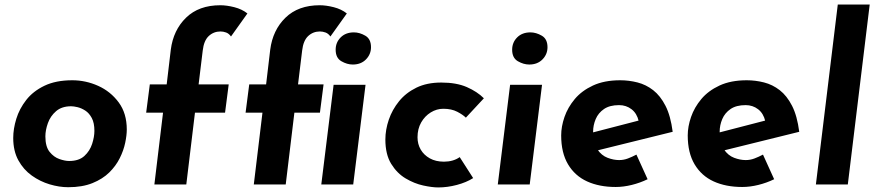

<svg xmlns="http://www.w3.org/2000/svg" viewBox="-20 -809 3837 842"><path d="M279 12Q240 12 198 -0.5Q156 -13 119.5 -39Q83 -65 60.5 -106Q38 -147 38 -204Q38 -244 51.5 -288Q65 -332 95 -370.5Q125 -409 175 -433Q225 -457 297 -457Q356 -457 410.5 -432.5Q465 -408 500.5 -360Q536 -312 536 -241Q536 -216 529 -182.5Q522 -149 505 -115Q488 -81 459 -52.5Q430 -24 385.5 -6Q341 12 279 12ZM283 -103Q326 -103 350 -125Q374 -147 384 -178Q394 -209 394 -235Q394 -270 382.5 -291.5Q371 -313 354 -324Q337 -335 320 -339Q303 -343 292 -343Q251 -343 226 -321.5Q201 -300 190 -269Q179 -238 179 -211Q179 -166 197.5 -143Q216 -120 240.5 -111.5Q265 -103 283 -103Z M657 0 695 -315H621L637 -439H711L729 -591Q740 -677 796 -731.5Q852 -786 946 -786Q974 -786 1007.5 -777.5Q1041 -769 1065 -750L993 -649Q984 -662 971.5 -666.5Q959 -671 947 -671Q917 -671 895.5 -651Q874 -631 869 -587L851 -439H983L967 -315H835L797 0Z M1093 0 1131 -315H1057L1073 -439H1147L1165 -591Q1176 -677 1232 -731.5Q1288 -786 1382 -786Q1410 -786 1443.5 -777.5Q1477 -769 1501 -750L1429 -649Q1420 -662 1407.5 -666.5Q1395 -671 1383 -671Q1353 -671 1331.5 -651Q1310 -631 1305 -587L1287 -439H1399L1383 -315H1271L1233 0ZM1443 -437H1583L1529 0H1389ZM1452 -591Q1452 -623 1474 -645Q1496 -667 1532 -667Q1557 -667 1582 -652.5Q1607 -638 1607 -602Q1607 -571 1585 -548.5Q1563 -526 1527 -526Q1502 -526 1477 -540.5Q1452 -555 1452 -591Z M2055 -28Q2025 -9 1983.5 2Q1942 13 1902 13Q1875 13 1836 4.5Q1797 -4 1759 -26.5Q1721 -49 1695.5 -90.5Q1670 -132 1670 -197Q1670 -240 1685 -284Q1700 -328 1730 -365Q1760 -402 1806 -424.5Q1852 -447 1915 -447Q1982 -447 2027.5 -427Q2073 -407 2102 -378L2023 -293Q2010 -306 1985 -319Q1960 -332 1924 -332Q1895 -332 1869 -316Q1843 -300 1827 -272Q1811 -244 1811 -207Q1811 -177 1825 -153Q1839 -129 1865 -114.5Q1891 -100 1927 -100Q1947 -100 1964.5 -105Q1982 -110 1996 -120Z M2217 -437H2357L2303 0H2163ZM2226 -591Q2226 -623 2248 -645Q2270 -667 2306 -667Q2331 -667 2356 -652.5Q2381 -638 2381 -602Q2381 -571 2359 -548.5Q2337 -526 2301 -526Q2276 -526 2251 -540.5Q2226 -555 2226 -591Z M2695 -107Q2715 -107 2733.5 -114Q2752 -121 2771 -131L2820 -23Q2787 -7 2750.5 2Q2714 11 2680 11Q2608 11 2554.5 -13.5Q2501 -38 2471 -88.5Q2441 -139 2441 -215Q2441 -254 2455.5 -296Q2470 -338 2500.5 -374.5Q2531 -411 2580.5 -434Q2630 -457 2700 -457Q2738 -457 2775.5 -447.5Q2813 -438 2844.5 -413.5Q2876 -389 2898.5 -345Q2921 -301 2930 -231L2578 -144L2556 -222L2830 -293L2781 -278Q2773 -312 2749.5 -330Q2726 -348 2695 -348Q2654 -348 2629 -331Q2604 -314 2592.5 -287Q2581 -260 2581 -231Q2581 -181 2599.5 -154Q2618 -127 2644.5 -117Q2671 -107 2695 -107Z M3250 -107Q3270 -107 3288.5 -114Q3307 -121 3326 -131L3375 -23Q3342 -7 3305.5 2Q3269 11 3235 11Q3163 11 3109.5 -13.5Q3056 -38 3026 -88.5Q2996 -139 2996 -215Q2996 -254 3010.5 -296Q3025 -338 3055.5 -374.5Q3086 -411 3135.5 -434Q3185 -457 3255 -457Q3293 -457 3330.5 -447.5Q3368 -438 3399.5 -413.5Q3431 -389 3453.5 -345Q3476 -301 3485 -231L3133 -144L3111 -222L3385 -293L3336 -278Q3328 -312 3304.5 -330Q3281 -348 3250 -348Q3209 -348 3184 -331Q3159 -314 3147.5 -287Q3136 -260 3136 -231Q3136 -181 3154.5 -154Q3173 -127 3199.5 -117Q3226 -107 3250 -107Z M3654 -789H3794L3698 0H3558Z"/></svg>

Font: Josefin Sans Thin
Style: Bold Italic
Weight: 700
Italic angle: -7°
Version: Version 2.000